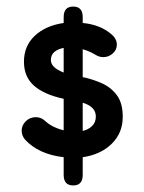

<svg xmlns="http://www.w3.org/2000/svg" viewBox="-20 -490 440 585"><path d="M203 -470Q232 -470 232 -438V-420Q285 -415 319 -386Q336 -372 336 -354Q336 -338 323.5 -327Q311 -316 295 -316Q282 -316 271 -323Q253 -334 232 -340V-255Q234 -254 237 -254Q264 -248 291 -236Q318 -224 336 -200Q354 -176 354 -134Q354 -85 320.5 -52Q287 -19 232 -11V43Q232 75 203 75Q174 75 174 43V-11Q97 -20 56 -65Q46 -77 46 -92Q46 -108 58.5 -120.5Q71 -133 89 -133Q105 -133 117 -122Q138 -102 174 -93V-189Q114 -202 83.5 -229Q53 -256 53 -302Q53 -350 86 -381Q119 -412 174 -420V-438Q174 -470 203 -470ZM232 -177V-91Q249 -95 260.5 -106Q272 -117 272 -135Q272 -165 232 -177ZM174 -344Q157 -341 146 -332Q135 -323 135 -307Q135 -284 174 -269Z"/></svg>

Font: Dongle
Style: Bold
Weight: 700
Designer: Yanghee Ryu
Foundry: Yanghee Ryu
Version: Version 2.000